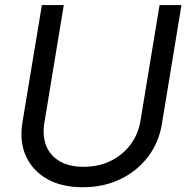

<svg xmlns="http://www.w3.org/2000/svg" viewBox="-20 -748 756 779"><path d="M315.9 11.7Q229 11.7 169.7 -22.7Q110.4 -57.1 84.5 -116.2Q58.6 -175.3 70.8 -250L149.9 -727.5H238.8L160.2 -251Q151.4 -197.8 167.2 -157.2Q183.1 -116.7 221.9 -94Q260.7 -71.3 319.3 -71.3Q381.3 -71.3 429.9 -95.5Q478.5 -119.6 509.8 -161.9Q541 -204.1 549.8 -257.3L627.4 -727.5H716.3L636.7 -244.1Q624.5 -169.4 580.3 -111.6Q536.1 -53.7 468.3 -21Q400.4 11.7 315.9 11.7Z"/></svg>

Font: Inter 28pt
Style: Italic
Weight: 400
Italic angle: -9.3988°
Designer: Rasmus Andersson
Foundry: rsms
Version: Version 4.001;git-66647c0bb